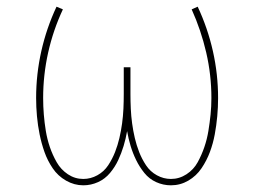

<svg xmlns="http://www.w3.org/2000/svg" viewBox="-20 -546 760 574"><path d="M229 8Q252 8 273 -1.5Q294 -11 309 -29Q324 -47 333.5 -67.5Q343 -88 349.5 -109.5Q356 -131 360 -154Q364 -131 370.5 -109.5Q377 -88 387 -67.5Q397 -47 411.5 -29Q426 -11 447 -1.5Q468 8 491 8Q519 8 543 -6Q567 -20 582.5 -43Q598 -66 607.5 -91.5Q617 -117 622 -144Q627 -171 629.5 -198.5Q632 -226 632 -253Q632 -324 616.5 -393Q601 -462 571 -526L553 -518Q581 -456 596.5 -389Q612 -322 612 -253Q612 -228 609.5 -203.5Q607 -179 603 -154.5Q599 -130 591 -106.5Q583 -83 571 -61Q559 -39 537.5 -25Q516 -11 491 -11Q469 -11 449 -22Q429 -33 416.5 -52Q404 -71 396 -91.5Q388 -112 383 -133.5Q378 -155 375 -177Q372 -199 371 -221Q370 -243 370 -265V-345H350V-265Q350 -243 349 -221Q348 -199 345 -177Q342 -155 337 -133.5Q332 -112 324 -91.5Q316 -71 303.5 -52Q291 -33 271 -22Q251 -11 229 -11Q204 -11 183 -25Q162 -39 149.5 -61Q137 -83 129 -106.5Q121 -130 117 -154.5Q113 -179 111 -203.5Q109 -228 109 -253Q109 -322 124 -389Q139 -456 168 -518L149 -526Q119 -462 103.5 -393Q88 -324 88 -253Q88 -226 90.5 -198.5Q93 -171 98.5 -144Q104 -117 113 -91.5Q122 -66 137.5 -43Q153 -20 177.5 -6Q202 8 229 8Z"/></svg>

Font: Iosevka Sparkle Thin
Style: Regular
Weight: 100
Designer: Belleve Invis
Foundry: Belleve Invis
Version: Version 4.5.0; ttfautohint (v1.8.3)